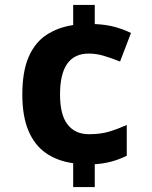

<svg xmlns="http://www.w3.org/2000/svg" viewBox="-20 -744 612 774"><path d="M362 -647Q409 -645 444.5 -635Q480 -625 508 -611L464 -496Q429 -510 398.5 -519Q368 -528 338 -528Q280 -528 251 -487Q222 -446 222 -363Q222 -281 252.5 -242Q283 -203 338 -203Q385 -203 418.5 -213Q452 -223 491 -240V-116Q460 -101 428.5 -92.5Q397 -84 362 -82V10H275V-86Q211 -95 165 -127Q119 -159 94.5 -217.5Q70 -276 70 -362Q70 -456 95.5 -514.5Q121 -573 167.5 -603.5Q214 -634 275 -643V-724H362Z"/></svg>

Font: Noto Sans Tangsa
Style: Regular
Weight: 400
Designer: David Williams
Foundry: Google LLC
Version: Version 1.504